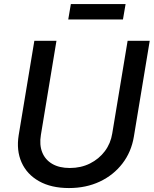

<svg xmlns="http://www.w3.org/2000/svg" viewBox="-20 -932 771 963"><path d="M325.7 11.2Q236.8 11.2 175.8 -23.2Q114.7 -57.6 88.1 -117.7Q61.5 -177.7 73.7 -253.9L152.3 -727.5H263.2L185.1 -255.4Q176.8 -205.6 191.7 -168.2Q206.5 -130.9 241.9 -110.1Q277.3 -89.4 330.1 -89.4Q386.2 -89.4 431.4 -112.1Q476.6 -134.8 505.9 -173.8Q535.2 -212.9 543 -262.7L620.1 -727.5H731L651.4 -246.6Q638.7 -169.9 594 -111.8Q549.3 -53.7 480.5 -21.2Q411.6 11.2 325.7 11.2ZM609.9 -911.6 596.7 -834.5H322.3L335.4 -911.6Z"/></svg>

Font: Inter 18pt Medium
Style: Italic
Weight: 500
Italic angle: -9.3988°
Designer: Rasmus Andersson
Foundry: rsms
Version: Version 4.001;git-66647c0bb